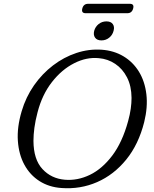

<svg xmlns="http://www.w3.org/2000/svg" viewBox="-20 -975 809 1010"><path d="M514.5 -713.5Q579 -709 629.2 -679Q679.5 -649 710.8 -598Q742 -547 750 -479.2Q758 -411.5 738.5 -332.5Q709 -215.5 644 -135.5Q579 -55.5 490.8 -17Q402.5 21.5 303 14Q238 9.5 188 -22.2Q138 -54 108.5 -108Q79 -162 74 -233.8Q69 -305.5 94 -390Q116 -464.5 158.8 -525.8Q201.5 -587 258.8 -630.8Q316 -674.5 381.5 -696.2Q447 -718 514.5 -713.5ZM321.5 -29.5Q388 -24 452.8 -55.2Q517.5 -86.5 570.5 -156.5Q623.5 -226.5 654 -338Q663.5 -372.5 667.8 -403Q672 -433.5 672 -460Q671.5 -522.5 648.2 -567.8Q625 -613 586.2 -639Q547.5 -665 500 -669Q435 -675.5 369.8 -642.2Q304.5 -609 253 -543Q201.5 -477 177.5 -384Q166 -340.5 161 -303.2Q156 -266 156 -234Q156.5 -136.5 203 -86Q249.5 -35.5 321.5 -29.5ZM513.5 -762.5Q490.5 -762.5 480.2 -776.8Q470 -791 475.5 -813Q481.5 -834.5 499 -848.5Q516.5 -862.5 540 -862.5Q563 -862.5 573.2 -848.5Q583.5 -834.5 577.5 -813Q572 -791 554.5 -776.8Q537 -762.5 513.5 -762.5ZM413 -930.5Q419.5 -955 443.5 -955H663Q687 -955 680.5 -930.5Q674 -905.5 650 -905.5H430.5Q406.5 -905.5 413 -930.5Z"/></svg>

Font: Fraunces 9pt S100 Light
Style: Italic
Weight: 300
Italic angle: -16°
Version: Version 1.000; ttfautohint (v1.8.3)